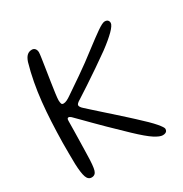

<svg xmlns="http://www.w3.org/2000/svg" viewBox="-151 -745 830 869"><g transform="rotate(-30 264.0 -310.0)"><path d="M80.5 9Q62.5 9 55 -11.8Q47.5 -32.5 45.5 -81Q45 -109 44.8 -137.2Q44.5 -165.5 44.8 -193.5Q45 -221.5 46.2 -249Q47.5 -276.5 48.5 -303.5Q51 -352.5 56 -400.8Q61 -449 69.8 -496Q78.5 -543 91.5 -588Q98.5 -609 108.8 -618.2Q119 -627.5 134 -627.5Q144.5 -627.5 150.5 -620Q156.5 -612.5 156.5 -601Q156.5 -594 153.2 -571.5Q150 -549 145.2 -518.8Q140.5 -488.5 135.8 -458Q131 -427.5 127.8 -402.8Q124.5 -378 124.5 -368Q125 -355.5 127.2 -350Q129.5 -344.5 137.5 -344.5Q145.5 -344.5 155.5 -349.2Q165.5 -354 177.5 -362.5Q208.5 -383.5 260.5 -419.2Q312.5 -455 368.5 -498.5Q411.5 -531.5 441.5 -552.5Q471.5 -573.5 483.5 -573.5Q491 -573.5 495.5 -571Q500 -568.5 502.2 -564.2Q504.5 -560 504.5 -554Q504.5 -548 498.2 -538.5Q492 -529 480.2 -517.2Q468.5 -505.5 451.5 -491.2Q434.5 -477 413 -461Q381 -438 342.2 -411.5Q303.5 -385 268.2 -361.8Q233 -338.5 211.5 -325Q199.5 -318 194.8 -313.2Q190 -308.5 190 -304Q190 -300 193.5 -294.5Q197 -289 205 -282Q213 -274.5 231.8 -257.8Q250.5 -241 274 -220Q297.5 -199 320.5 -178.5Q343.5 -158 361 -142Q378.5 -126 385 -120Q436.5 -73 457.8 -48Q479 -23 479 -15.5Q479 -8.5 476.2 -4.2Q473.5 0 468 2.2Q462.5 4.5 454.5 4.5Q439.5 4.5 412.5 -12.8Q385.5 -30 335.5 -77.5Q284 -126.5 253.2 -157Q222.5 -187.5 204.2 -205.8Q186 -224 174.2 -236.2Q162.5 -248.5 148.5 -262Q142 -269 137.8 -272.8Q133.5 -276.5 130.5 -278Q127.5 -279.5 125.5 -279.5Q121 -279.5 119 -276.2Q117 -273 117 -264Q117 -262 116.8 -245.5Q116.5 -229 116.2 -205.8Q116 -182.5 115.2 -158.2Q114.5 -134 114.2 -115Q114 -96 113.5 -89.5Q112.5 -31.5 106.2 -11.2Q100 9 80.5 9Z"/></g></svg>

Font: Gluten ExtraLight
Style: Regular
Weight: 250
Designer: Tyler Finck
Foundry: Etcetera Type Company
Version: Version 1.300